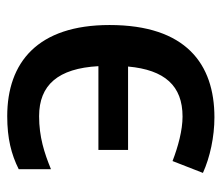

<svg xmlns="http://www.w3.org/2000/svg" viewBox="-60 -528 599 518"><g transform="rotate(90 239.0 -269.5)"><path d="M294 10C354 10 397 -1 437 -21V-108C393 -90 350 -76 294 -76C210 -76 165 -127 159 -236H385V-316H160C169 -415 212 -463 295 -463C332 -463 376 -451 415 -436L447 -518C405 -537 350 -549 297 -549C153 -549 48 -472 48 -266C48 -72 149 10 294 10Z"/></g></svg>

Font: Noto Sans Thai Medium
Style: Regular
Weight: 500
Designer: Monotype Design Team
Foundry: Monotype Imaging Inc.
Version: Version 1.901